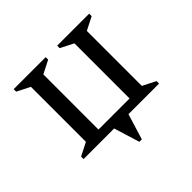

<svg xmlns="http://www.w3.org/2000/svg" viewBox="-146 -600 874 874"><g transform="rotate(-45 291.0 -163.0)"><path d="M111 -48V-402L48 -434V-450H254V-434L191 -402V-47H391V-402L328 -434V-450H534V-434L471 -402V-48L534 -16V0H337L299 124H283L245 0H48V-16Z"/></g></svg>

Font: Spectral
Style: Regular
Weight: 400
Designer: Jean-Baptiste Levee
Foundry: Production Type
Version: Version 2.001